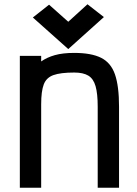

<svg xmlns="http://www.w3.org/2000/svg" viewBox="-20 -880 640 900"><path d="M73 0V-618H173V-592Q200 -611 237 -621.5Q274 -632 328 -632Q408 -632 454 -609Q500 -586 519 -531Q538 -476 538 -380V0H438V-380Q438 -441 428 -476Q418 -511 394 -525.5Q370 -540 328 -540Q264 -540 230.5 -528Q197 -516 185 -484Q173 -452 173 -391V0ZM300 -650 134 -798 210 -858 300 -778 390 -860 467 -800Z"/></svg>

Font: Victor Mono Thin
Style: Regular
Weight: 100
Monospace: yes
Designer: Rune Bjørnerås
Version: Version 1.561;gftools[0.9.30]